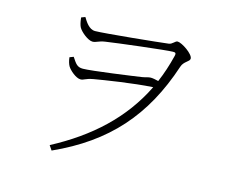

<svg xmlns="http://www.w3.org/2000/svg" viewBox="-101 -827 1202 1005"><g transform="rotate(15 500.0 -324.0)"><path d="M312 -626C278 -626 257 -663 244 -684L223 -676C226 -649 230 -635 235 -625C246 -604 288 -569 313 -569C332 -569 343 -581 377 -586C434 -595 700 -627 734 -627C746 -627 753 -626 748 -607C735 -555 719 -505 699 -459C683 -463 668 -466 657 -466C644 -466 631 -460 612 -457C572 -451 347 -419 301 -419C270 -419 261 -434 239 -467L218 -459C220 -439 225 -424 231 -413C242 -394 279 -362 303 -362C322 -362 325 -373 369 -381C420 -390 576 -415 682 -421C590 -233 439 -95 237 12L254 37C533 -89 696 -273 791 -561C801 -593 833 -599 833 -616C833 -641 767 -685 744 -685C731 -685 721 -664 701 -662C655 -656 359 -626 312 -626Z"/></g></svg>

Font: Noto Serif CJK HK ExtraLight
Style: Regular
Weight: 200
Designer: Ryoko NISHIZUKA 西塚涼子 (kana & ideographs); Frank Grießhammer (Latin, Greek & Cyrillic); Wenlong ZHANG 张文龙 (bopomofo); San
Foundry: Adobe
Version: Version 2.001;hotconv 1.1.0;makeotfexe 2.6.0